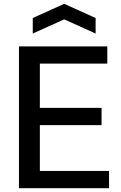

<svg xmlns="http://www.w3.org/2000/svg" viewBox="-20 -982 631 1002"><path d="M79 -740H540V-650H188V-419H510V-329H188V-90H549V0H79ZM151 -888 315 -962 479 -888V-807L315 -881L151 -807Z"/></svg>

Font: Encode Sans Narrow
Style: Medium
Weight: 500
Designer: Pablo Impallari, Andres Torresi
Foundry: Pablo Impallari, Andres Torresi
Version: Version 1.000; ttfautohint (v1.00) -l 8 -r 50 -G 200 -x 14 -